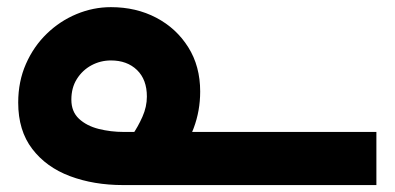

<svg xmlns="http://www.w3.org/2000/svg" viewBox="-20 -460 1110 540"><path d="M543 -202.6Q543 -273.9 509.5 -327.1Q476.1 -380.4 419.4 -410.2Q362.8 -439.9 292 -439.9Q242.2 -439.9 195.3 -420.4Q148.4 -400.9 111.6 -365.2Q74.7 -329.6 53 -280.3Q31.2 -231 31.2 -171.4Q31.2 -92.8 70.6 -41.3Q109.9 10.3 176.8 35.4Q243.7 60.5 326.2 60.5H1038.6V-88.9H328.1Q291.5 -88.9 257.6 -97.4Q223.6 -106 202.1 -126Q180.7 -146 180.7 -179.7Q180.7 -213.4 196.3 -238Q211.9 -262.7 237.3 -276.4Q262.7 -290 292 -290Q337.4 -290 365.2 -263.2Q393.1 -236.3 393.1 -188.5Q393.1 -159.7 380.6 -131.6Q368.2 -103.5 351.3 -79.3Q334.5 -55.2 320.8 -38.6L437 52.2Q457 27.3 481.7 -11.7Q506.3 -50.8 524.7 -99.6Q543 -148.4 543 -202.6Z"/></svg>

Font: Estedad-FD-VF Thin
Style: Regular
Weight: 100
Designer: Amin Abedi
Version: Version 5.0